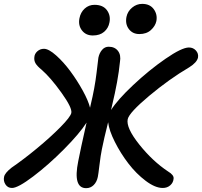

<svg xmlns="http://www.w3.org/2000/svg" viewBox="-41 -979 1043 991"><path d="M678.2 -803.2Q643.6 -803.2 624 -829.1Q604.5 -855 611.8 -892.1Q617.7 -920.4 640.9 -939.7Q664.1 -959 692.9 -959Q732.9 -959 752.7 -931.6Q772.5 -904.3 766.1 -870.1Q760.7 -844.7 738 -824Q715.3 -803.2 678.2 -803.2ZM438 -795.9Q401.9 -795.9 381.8 -822.3Q361.8 -848.6 369.1 -884.8Q375 -915.5 396.2 -934.8Q417.5 -954.1 446.8 -954.1Q490.7 -954.1 511 -926.3Q531.2 -898.4 523.9 -862.8Q518.6 -834 496.6 -814.9Q474.6 -795.9 438 -795.9ZM21 -8.8Q-1 -8.8 -12.7 -26.9Q-24.4 -44.9 -20 -65.9Q-16.6 -85.9 19 -113.8Q79.6 -155.3 149.4 -212.9Q219.2 -270.5 270.8 -322.8Q322.3 -375 327.1 -396Q332.5 -421.9 276.4 -500.2Q220.2 -578.6 173.8 -619.1Q150.9 -637.7 142.6 -651.9Q134.3 -666 136.2 -683.1Q137.2 -701.2 151.6 -714.1Q166 -727.1 186 -727.1Q210.4 -727.1 248.5 -693.1Q286.6 -659.2 321.8 -611.8Q356.9 -564.5 386 -511.7Q415 -459 423.8 -422.9Q426.3 -435.1 426.8 -437Q448.2 -525.4 457.3 -602.5Q466.3 -679.7 466.8 -681.2Q471.7 -705.1 485.6 -721.4Q499.5 -737.8 520 -737.8Q551.3 -737.8 567.9 -716.3Q584.5 -694.8 578.1 -659.2Q568.8 -564 537.1 -433.1Q535.6 -423.3 532.2 -411.1Q564.5 -462.9 646.2 -539.8Q728 -616.7 812.7 -675.3Q897.5 -733.9 934.1 -733.9Q956.1 -733.9 970.2 -718.3Q984.4 -702.6 981 -682.1Q975.6 -656.7 936 -631.8Q833 -571.3 729.2 -484.4Q625.5 -397.5 618.2 -363.8Q608.9 -319.8 677.7 -233.4Q746.6 -147 826.2 -94.2Q857.4 -75.7 855 -57.1Q853.5 -36.6 837.9 -22.7Q822.3 -8.8 798.8 -8.8Q759.8 -8.8 710.9 -45.7Q662.1 -82.5 621.8 -135Q581.5 -187.5 551.8 -246.6Q522 -305.7 517.1 -348.1Q495.6 -263.2 484.9 -209Q478.5 -178.2 472.4 -127.4Q466.3 -76.7 463.9 -65.9Q458.5 -39.6 442.4 -23.7Q426.3 -7.8 403.8 -7.8Q334.5 -7.8 362.8 -147Q374.5 -208 405.8 -346.2Q369.1 -289.1 289.1 -208.5Q209 -127.9 130.4 -68.4Q51.8 -8.8 21 -8.8Z"/></svg>

Font: Shantell Sans Bouncy
Style: Italic
Weight: 500
Italic angle: -11.31°
Designer: Stephen Nixon, Anya Danilova, Shantell Martin
Foundry: Arrow Type
Version: Version 1.006;[9816181b4]